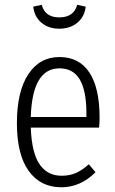

<svg xmlns="http://www.w3.org/2000/svg" viewBox="-20 -773 483 804"><path d="M228 -652.8Q183.6 -652.8 153.8 -677.7Q124 -702.6 119.1 -745.1L154.8 -752.9Q168.5 -700.2 228 -700.2Q289.6 -700.2 303.2 -752.9L338.9 -745.1Q334 -702.6 303.7 -677.7Q273.4 -652.8 228 -652.8ZM397 -280.8Q397 -258.3 395 -238.8H108.9Q110.8 -183.1 121.1 -143.3Q131.3 -103.5 148.7 -80.8Q166 -58.1 188 -47.6Q210 -37.1 237.8 -37.1Q272 -37.1 297.9 -48.6Q323.7 -60.1 352.1 -85L379.9 -51.8Q316.9 11.2 236.8 11.2Q149.4 11.2 100.1 -57.4Q50.8 -126 50.8 -256.8Q50.8 -389.6 98.4 -461.9Q146 -534.2 229 -534.2Q311.5 -534.2 354.2 -469.5Q397 -404.8 397 -280.8ZM341.8 -283.2V-298.8Q341.8 -393.1 314.2 -439.9Q286.6 -486.8 229 -486.8Q115.2 -486.8 108.9 -283.2Z"/></svg>

Font: Fira Sans Compressed Light
Style: Regular
Weight: 300
Width: 1
Designer: Carrois Corporate & Edenspiekermann AG
Foundry: Carrois Corporate GbR & Edenspiekermann AG
Version: Version 4.203;PS 004.203;hotconv 1.0.88;makeotf.lib2.5.64775